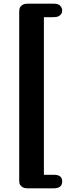

<svg xmlns="http://www.w3.org/2000/svg" viewBox="-20 -770 383 1040"><path d="M84 202.1V-701.2Q84 -716.3 86.4 -725.1Q88.9 -733.9 99.4 -741.9Q109.9 -750 129.9 -750H271Q296.9 -750 306.9 -738Q316.9 -726.1 316.9 -712.9Q316.9 -691.9 295.9 -681.2Q287.1 -677.2 265.1 -676.8H217.8V176.8H272.9Q316.9 176.8 316.9 212.9Q316.9 250 271 250H128.9Q107.9 250 97.4 240.5Q86.9 231 85.4 223.1Q84 215.3 84 202.1Z"/></svg>

Font: CMU Sans Serif
Style: Bold
Weight: 700
Version: Version 0.7.0